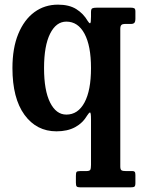

<svg xmlns="http://www.w3.org/2000/svg" viewBox="-20 -553 616 826"><path d="M522.5 183H550.5Q556.5 183 559.5 186.2Q562.5 189.5 562.5 200V234.5Q562.5 247 558.2 250Q554 253 541 253H326Q313.5 253 310 249.2Q306.5 245.5 306.5 233V204Q306.5 191 309.2 187Q312 183 324.5 183H350Q365 183 368.2 177.8Q371.5 172.5 371.5 156.5V-39Q371.5 -68.5 367.5 -69Q363.5 -69.5 356 -57.5Q336 -23.5 303 -5.8Q270 12 223 12Q137 12 85.2 -59.2Q33.5 -130.5 33.5 -260Q33.5 -346.5 58.8 -407.5Q84 -468.5 128 -500.8Q172 -533 229.5 -533Q277.5 -533 308.2 -513.8Q339 -494.5 357.5 -462.5Q364 -452 367.8 -453Q371.5 -454 371.5 -481.5V-501Q371.5 -514.5 377.2 -517.2Q383 -520 396.5 -520H543Q553 -520 557.8 -517.2Q562.5 -514.5 562.5 -503.5V-473Q562.5 -459.5 558 -454.8Q553.5 -450 543.5 -450H517Q507.5 -450 502.5 -445.8Q497.5 -441.5 497.5 -428.5V163Q497.5 176.5 503 179.8Q508.5 183 522.5 183ZM371.5 -260Q371.5 -356 343.5 -408Q315.5 -460 265.5 -460Q221.5 -460 195.5 -408Q169.5 -356 169.5 -260Q169.5 -164 195.5 -112Q221.5 -60 265.5 -60Q315.5 -60 343.5 -112Q371.5 -164 371.5 -260Z"/></svg>

Font: Besley* Narrow Semi
Style: Regular
Weight: 600
Width: 4
Designer: Owen Earl
Foundry: indestructible type*
Version: Version 3.000; ttfautohint (v1.8.3)